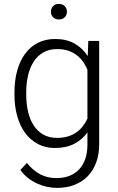

<svg xmlns="http://www.w3.org/2000/svg" viewBox="-20 -734 595 965"><path d="M52.7 -269Q52.7 -330.6 66.7 -380.1Q80.6 -429.7 106.9 -464.8Q133.3 -500 171.1 -519Q209 -538.1 256.8 -538.1Q313.5 -538.1 354 -515.4Q394.5 -492.7 420.9 -452.1L423.8 -528.3H478.5V-9.3Q478.5 42 463.4 82.8Q448.2 123.5 420.7 151.9Q393.1 180.2 354 195.3Q314.9 210.4 266.6 210.4Q241.7 210.4 215.8 204.8Q189.9 199.2 165.8 188Q141.6 176.8 120.1 159.9Q98.6 143.1 82.5 120.1L115.2 85Q147.5 124.5 183.6 142.8Q219.7 161.1 262.7 161.1Q300.3 161.1 329.3 149.7Q358.4 138.2 378.4 116.5Q398.4 94.7 408.9 63.7Q419.4 32.7 419.4 -6.8V-68.4Q393.1 -31.7 352.5 -11Q312 9.8 255.9 9.8Q208.5 9.8 170.9 -10Q133.3 -29.8 106.9 -65.2Q80.6 -100.6 66.7 -149.9Q52.7 -199.2 52.7 -258.8ZM111.8 -258.8Q111.8 -212.4 121.1 -172.6Q130.4 -132.8 149.4 -103.5Q168.5 -74.2 197.5 -57.6Q226.6 -41 266.6 -41Q296.9 -41 321 -48.3Q345.2 -55.7 363.8 -68.6Q382.3 -81.5 396 -99.1Q409.7 -116.7 419.4 -137.7V-383.3Q411.1 -403.8 398.2 -422.6Q385.3 -441.4 366.9 -455.8Q348.6 -470.2 324.2 -478.8Q299.8 -487.3 267.6 -487.3Q227.1 -487.3 197.8 -470.5Q168.5 -453.6 149.4 -424.3Q130.4 -395 121.1 -355Q111.8 -314.9 111.8 -269ZM235.8 -674.8Q235.8 -691.4 246.6 -702.9Q257.3 -714.4 275.9 -714.4Q294.9 -714.4 305.7 -702.9Q316.4 -691.4 316.4 -674.8Q316.4 -658.7 305.7 -647.5Q294.9 -636.2 275.9 -636.2Q257.3 -636.2 246.6 -647.5Q235.8 -658.7 235.8 -674.8Z"/></svg>

Font: Melbourne
Style: Light
Weight: 300
Designer: Google
Version: Version 2.000980; 2014